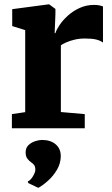

<svg xmlns="http://www.w3.org/2000/svg" viewBox="-20 -588 512 880"><path d="M34.5 0V-65L95.5 -74V-450L36 -468.5V-546L202 -568H205.5L234 -547V-523L230.5 -436H234Q238.5 -451.5 253 -473.2Q267.5 -495 291 -516.2Q314.5 -537.5 345 -551.5Q375.5 -565.5 411.5 -565.5Q425.5 -565.5 435.8 -563.2Q446 -561 452 -558.5V-393Q440 -402 421 -406.8Q402 -411.5 369.5 -411.5Q343.5 -411.5 321.8 -406.2Q300 -401 284.2 -394Q268.5 -387 259 -380.5V-74.5L368.5 -65V0ZM258.5 129Q258 161.5 241 190.2Q224 219 200.2 240.2Q176.5 261.5 156.5 272.5H154.5L109.5 251L107.5 243.5Q120 238.5 131 220Q142 201.5 142 190.5Q142 174.5 135.5 167.2Q129 160 121.5 155Q113.5 149.5 105.5 139.2Q97.5 129 97.5 110.5Q97.5 89.5 110.8 77Q124 64.5 141.5 59Q159 53.5 170.5 53.5H174Q211.5 53.5 235.2 73.5Q259 93.5 258.5 129Z"/></svg>

Font: Merriweather 20pt Black
Style: Regular
Weight: 900
Version: Version 2.100